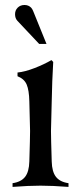

<svg xmlns="http://www.w3.org/2000/svg" viewBox="-20 -734 318 754"><path d="M29.3 0V-14.6Q63 -19.5 78.6 -39.6Q94.2 -59.6 95.2 -100.1Q98.1 -193.8 98.1 -219.7Q98.1 -223.1 95.2 -335.9Q94.2 -379.9 84.7 -402.1Q75.2 -424.3 48.8 -434.6V-449.2Q78.1 -452.1 115.5 -466.6Q152.8 -481 182.1 -498L189 -490.7Q184.6 -417.5 183.1 -335.4Q180.2 -224.1 180.2 -219.7Q180.2 -193.8 183.1 -100.1Q184.1 -59.6 199.7 -39.6Q215.3 -19.5 249 -14.6V0Q185.5 -4.9 139.2 -4.9Q92.8 -4.9 29.3 0ZM162.6 -561.5H133.8L48.3 -652.3Q39.1 -662.1 39.1 -678.2Q39.1 -693.8 49.6 -704.1Q60.1 -714.4 76.2 -714.4Q91.8 -714.4 102.1 -704.1Q106.4 -699.7 109.9 -691.4Z"/></svg>

Font: Flanker
Style: Regular
Weight: 400
Designer: Flanker
Foundry: Flanker
Version: Version 2.027